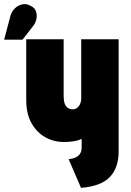

<svg xmlns="http://www.w3.org/2000/svg" viewBox="-95 -890 635 929"><path d="M479 -157V-700H298V-414Q298 -403 295 -393.5Q292 -384 286.5 -376.5Q281 -369 273.5 -365Q266 -361 258 -361Q243 -361 233 -368Q223 -375 218 -389Q213 -403 213 -423V-700H32V-405Q32 -339 57.5 -294Q83 -249 124 -226Q165 -203 213 -203Q231 -203 246 -204.5Q261 -206 274.5 -209Q288 -212 300 -218V-175Q300 -161 295 -151Q290 -141 281.5 -134.5Q273 -128 261.5 -124.5Q250 -121 237 -120L297 19Q394 11 436.5 -33.5Q479 -78 479 -157ZM66 -765Q77 -779 81 -797.5Q85 -816 79.5 -834Q74 -852 53 -862Q31 -874 10.5 -868.5Q-10 -863 -24.5 -848Q-39 -833 -44 -815L-75 -698H14Z"/></svg>

Font: Advent Pro Black
Style: Regular
Weight: 900
Version: Version 3.000